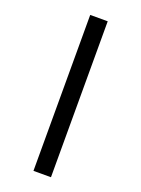

<svg xmlns="http://www.w3.org/2000/svg" viewBox="-181 -841 843 1148"><g transform="rotate(20 241.0 -267.0)"><path d="M185.5 -762.7H296.9V229.5H185.5Z"/></g></svg>

Font: Open Sans SemiCondensed
Style: Bold
Weight: 700
Width: 4
Designer: Monotype Design Team
Foundry: Monotype Imaging Inc.
Version: Version 3.003